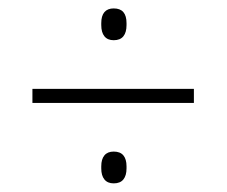

<svg xmlns="http://www.w3.org/2000/svg" viewBox="-20 -540 538 456"><path d="M57 -295.5V-329H440.5V-295.5ZM250 -104.5Q235.5 -104.5 228 -113.8Q220.5 -123 220.5 -140V-145Q220.5 -162 228 -171Q235.5 -180 250 -180Q265.5 -180 273 -171Q280.5 -162 280.5 -145V-140Q280.5 -123 273 -113.8Q265.5 -104.5 250 -104.5ZM250 -444.5Q235.5 -444.5 228 -453.8Q220.5 -463 220.5 -480.5V-485Q220.5 -502.5 228 -511.2Q235.5 -520 250 -520Q265.5 -520 273 -511.2Q280.5 -502.5 280.5 -485V-480.5Q280.5 -463 273 -453.8Q265.5 -444.5 250 -444.5Z"/></svg>

Font: Anek Latin Medium ExtraLight
Style: Regular
Weight: 250
Version: Version 1.003